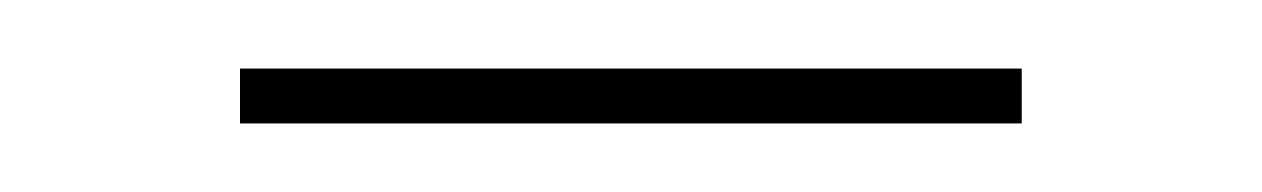

<svg xmlns="http://www.w3.org/2000/svg" viewBox="-20 -272 368 56"><path d="M50 -252H278V-236H50Z"/></svg>

Font: Grenze Gotisch Thin
Style: Regular
Weight: 100
Designer: Renata Polastri
Foundry: Omnibus-Type
Version: Version 1.001